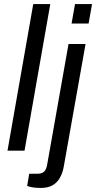

<svg xmlns="http://www.w3.org/2000/svg" viewBox="-20 -743 474 947"><path d="M17 0 144 -723H228L101 0ZM333 -627 350 -723H434L417 -627ZM181 184Q171 184 157.5 183Q144 182 132.5 179.5Q121 177 114 174L124 114H164Q187 114 198 103Q209 92 213 67L318 -526H402L295 76Q290 107 276.5 132Q263 157 240 170.5Q217 184 181 184Z"/></svg>

Font: Archivo SemiCondensed
Style: Italic
Weight: 400
Width: 4
Italic angle: -10°
Designer: Hector Gatti
Foundry: Omnibus-Type
Version: Version 2.001